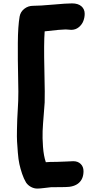

<svg xmlns="http://www.w3.org/2000/svg" viewBox="-20 -830 541 1127"><path d="M199.2 276.9Q179.7 276.9 161.6 267.1Q143.6 257.3 132.8 241.2Q119.6 219.2 109.6 189.5Q99.6 159.7 93.8 133.1Q87.9 106.4 84.7 65.4Q81.5 24.4 80.1 0.5Q78.6 -23.4 79.6 -69.3Q80.6 -115.2 81.3 -130.6Q82 -146 84.5 -190.9Q86.9 -235.8 86.9 -237.8Q88.9 -275.9 86.4 -377.7Q84 -479.5 84.7 -578.1Q85.4 -676.8 95.2 -732.9Q100.1 -760.7 122.6 -778.3Q145 -795.9 173.8 -795.9Q212.9 -795.9 291.5 -803Q370.1 -810.1 402.8 -810.1Q438.5 -810.1 457.8 -793.2Q477.1 -776.4 477.1 -749Q477.1 -727.5 469.2 -706.8Q461.4 -686 442.6 -670.4Q423.8 -654.8 397.9 -654.8Q392.6 -654.8 382.3 -656Q372.1 -657.2 365.2 -657.2Q338.9 -657.2 242.2 -646Q236.8 -578.1 240.5 -420.7Q244.1 -263.2 242.2 -229Q241.7 -214.8 236.8 -157.5Q231.9 -100.1 230.2 -61Q228.5 -22 232.4 31.7Q236.3 85.4 249 122.1Q269 120.1 314 120.1Q333 120.1 365.5 118.2Q397.9 116.2 410.2 116.2Q437 116.2 453.6 132.3Q470.2 148.4 470.2 174.8Q470.2 219.7 442.6 243.9Q415 268.1 361.8 268.1Q291 268.1 278.8 269Q268.6 270 240.7 273.4Q212.9 276.9 199.2 276.9Z"/></svg>

Font: Shantell Sans Bouncy
Style: Bold
Weight: 700
Designer: Stephen Nixon, Anya Danilova, Shantell Martin
Foundry: Arrow Type
Version: Version 1.006;[9816181b4]